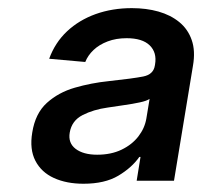

<svg xmlns="http://www.w3.org/2000/svg" viewBox="-20 -759 490 465"><path d="M182.1 -314Q141.1 -314 110.6 -327.9Q80.1 -341.8 65.7 -369.6Q51.3 -397.5 58.1 -438Q65.4 -484.4 93.5 -509.8Q121.6 -535.2 161.1 -546.6Q200.7 -558.1 243.2 -562.5Q301.8 -568.8 326.7 -573.7Q351.6 -578.6 355 -600.1L355.5 -603Q360.4 -631.8 342.5 -649.2Q324.7 -666.5 286.6 -666.5Q261.2 -666.5 240.7 -658.7Q220.2 -650.9 206.5 -637.9Q192.9 -625 186.5 -608.9L99.1 -616.7Q113.3 -655.8 142.3 -683.1Q171.4 -710.4 211.7 -724.9Q252 -739.3 299.3 -739.3Q334.5 -739.3 363.8 -731Q393.1 -722.7 414.1 -705.6Q435.1 -688.5 444.3 -662.1Q453.6 -635.7 447.3 -599.6L401.4 -321.3H311L320.3 -378.9H317.4Q299.3 -353 266.6 -333.5Q233.9 -314 182.1 -314ZM215.3 -384.3Q249 -384.3 274.4 -396.5Q299.8 -408.7 315.2 -428.7Q330.6 -448.7 334.5 -472.2L342.3 -519.5Q335.4 -514.6 318.4 -511Q301.3 -507.3 280.5 -504.4Q259.8 -501.5 240.7 -498.5Q206.1 -493.7 179.9 -480.2Q153.8 -466.8 148.9 -438Q144.5 -412.6 163.3 -398.4Q182.1 -384.3 215.3 -384.3Z"/></svg>

Font: Inter 24pt Medium
Style: Italic
Weight: 500
Italic angle: -9.3988°
Designer: Rasmus Andersson
Foundry: rsms
Version: Version 4.001;git-66647c0bb